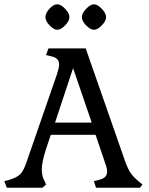

<svg xmlns="http://www.w3.org/2000/svg" viewBox="-35 -876 694 896"><path d="M-15 -31 6 -36Q43 -47 59 -62.5Q75 -78 89 -120L231 -530Q241 -562 241 -574Q241 -591 231.5 -600.5Q222 -610 201 -614L180 -619L191 -650H365L548 -126Q563 -83 579.5 -62Q596 -41 630 -15L618 0H413L403 -31L425 -36Q446 -41 455.5 -50.5Q465 -60 465 -77Q465 -87 460.5 -100.5Q456 -114 454 -120L411 -247H202L180 -181Q160 -119 160 -86Q160 -53 173 -31L180 -15L163 0H-3ZM222 -304H393L306 -558ZM177 -796Q177 -815 196 -835.5Q215 -856 232 -856Q249 -856 269 -835Q289 -814 289 -796Q289 -778 269 -757.5Q249 -737 232 -737Q216 -737 196.5 -757.5Q177 -778 177 -796ZM347 -796Q347 -814 367 -835Q387 -856 404 -856Q420 -856 440 -835Q460 -814 460 -796Q460 -778 440 -757.5Q420 -737 404 -737Q387 -737 367 -757.5Q347 -778 347 -796Z"/></svg>

Font: Kurale
Style: Regular
Weight: 400
Designer: Eduardo Rodriguez Tunni
Foundry: Eduardo Rodriguez Tunni
Version: Version 2.000